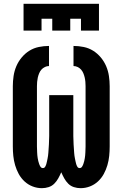

<svg xmlns="http://www.w3.org/2000/svg" viewBox="-20 -975 640 1003"><path d="M199 8Q174 8 150.5 -1Q127 -10 108.5 -27Q90 -44 78 -66Q66 -88 59 -112Q52 -136 49.5 -160.5Q47 -185 47 -210V-525Q47 -551 51 -578Q55 -605 65.5 -629.5Q76 -654 93.5 -675Q111 -696 133.5 -710Q156 -724 182.5 -729.5Q209 -735 236 -735V-630Q225 -630 214.5 -625Q204 -620 196.5 -611.5Q189 -603 184.5 -592Q180 -581 177.5 -570Q175 -559 174 -547.5Q173 -536 173 -525V-210Q173 -203 173.5 -195Q174 -187 174 -179.5Q174 -172 175 -164Q176 -156 177 -148.5Q178 -141 180 -133.5Q182 -126 184.5 -118.5Q187 -111 191.5 -104Q196 -97 204 -97Q212 -97 216 -104Q220 -111 222 -118Q224 -125 225.5 -132.5Q227 -140 228.5 -147Q230 -154 231 -161.5Q232 -169 232.5 -176Q233 -183 233.5 -190.5Q234 -198 234.5 -205.5Q235 -213 235.5 -220.5Q236 -228 236 -235Q236 -242 236.5 -249.5Q237 -257 237 -264.5Q237 -272 237 -279.5Q237 -287 237 -294V-478H363V-294Q363 -287 363 -279.5Q363 -272 363 -264.5Q363 -257 363.5 -249.5Q364 -242 364 -235Q364 -228 364.5 -220.5Q365 -213 365.5 -205.5Q366 -198 366.5 -190.5Q367 -183 367.5 -176Q368 -169 369 -161.5Q370 -154 371.5 -147Q373 -140 374.5 -132.5Q376 -125 378 -118Q380 -111 384 -104Q388 -97 396 -97Q404 -97 408.5 -104Q413 -111 415.5 -118.5Q418 -126 420 -133.5Q422 -141 423 -148.5Q424 -156 425 -164Q426 -172 426 -179.5Q426 -187 426.5 -195Q427 -203 427 -210V-525Q427 -536 426 -547.5Q425 -559 422.5 -570Q420 -581 415.5 -592Q411 -603 403.5 -611.5Q396 -620 385.5 -625Q375 -630 364 -630V-735Q391 -735 417.5 -729.5Q444 -724 466.5 -710Q489 -696 506.5 -675Q524 -654 534.5 -629.5Q545 -605 549 -578Q553 -551 553 -525V-210Q553 -185 550.5 -160.5Q548 -136 541 -112Q534 -88 522 -66Q510 -44 491.5 -27Q473 -10 449.5 -1Q426 8 401 8Q383 8 366 2.5Q349 -3 336.5 -15.5Q324 -28 315.5 -43.5Q307 -59 300 -75Q293 -59 284.5 -43.5Q276 -28 263.5 -15.5Q251 -3 234 2.5Q217 8 199 8ZM103 -815V-955H497V-815H403V-877H347V-815H253V-877H197V-815Z"/></svg>

Font: Iosevka Curly XBdEx
Style: Regular
Weight: 800
Width: 7
Monospace: yes
Designer: Belleve Invis
Foundry: Belleve Invis
Version: Version 11.1.0; ttfautohint (v1.8.3)